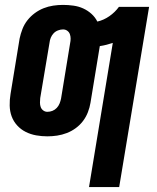

<svg xmlns="http://www.w3.org/2000/svg" viewBox="-20 -548 640 783"><path d="M343 215 440 -373Q428 -369 414.5 -365.5Q401 -362 387 -360L349 -129Q346 -110 338.5 -90.5Q331 -71 318.5 -54.5Q306 -38 289 -25.5Q272 -13 252.5 -5.5Q233 2 213 5Q193 8 173 8Q150 8 127.5 4Q105 0 85 -10Q65 -20 50 -36.5Q35 -53 27.5 -73.5Q20 -94 19.5 -117.5Q19 -141 23 -165L60 -391Q64 -410 71.5 -429.5Q79 -449 92 -465.5Q105 -482 122 -494.5Q139 -507 158 -514.5Q177 -522 197 -525Q217 -528 237 -528Q258 -528 279.5 -525Q301 -522 319.5 -513.5Q338 -505 353 -491.5Q368 -478 377 -460Q403 -466 426 -482Q449 -498 465 -520H588L466 215ZM173 -92Q184 -92 194 -96Q204 -100 211.5 -108Q219 -116 223 -126Q227 -136 229 -146L266 -372Q268 -381 268 -390.5Q268 -400 265 -408.5Q262 -417 254.5 -422.5Q247 -428 237 -428Q227 -428 216.5 -424Q206 -420 198.5 -412Q191 -404 187 -394Q183 -384 182 -374L144 -148Q143 -139 143 -129.5Q143 -120 146 -111.5Q149 -103 156.5 -97.5Q164 -92 173 -92Z"/></svg>

Font: Iosevka Heavy Extended
Style: Italic
Weight: 900
Width: 7
Italic angle: -9°
Monospace: yes
Designer: Belleve Invis
Foundry: Belleve Invis
Version: Version 32.5.0; ttfautohint (v1.8.4)